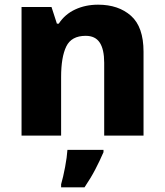

<svg xmlns="http://www.w3.org/2000/svg" viewBox="-20 -579 703 820"><path d="M399 -559Q486 -559 539.5 -511.5Q593 -464 593 -358V0H425V-311Q425 -368 406 -397Q387 -426 346 -426Q285 -426 263 -380.5Q241 -335 241 -250V0H72V-549H200L223 -478H231Q257 -518 301 -538.5Q345 -559 399 -559ZM422 71Q406 108 387 144.5Q368 181 341 221H241V208Q250 177 258 134.5Q266 92 268 61H422Z"/></svg>

Font: Noto Sans Tamil ExtraBold
Style: Regular
Weight: 800
Designer: Jelle Bosma - Monotype Design Team
Foundry: Monotype Imaging Inc.
Version: Version 2.004; ttfautohint (v1.8.4.7-5d5b)